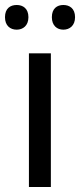

<svg xmlns="http://www.w3.org/2000/svg" viewBox="-31 -750 321 770"><path d="M-11 -681C-11 -647 10 -631 36 -631C61 -631 83 -647 83 -681C83 -716 61 -730 36 -730C10 -730 -11 -716 -11 -681ZM177 -681C177 -647 198 -631 223 -631C248 -631 270 -647 270 -681C270 -716 248 -730 223 -730C198 -730 177 -716 177 -681ZM173 0V-536H85V0Z"/></svg>

Font: Noto Sans Runic
Style: Regular
Weight: 400
Designer: Monotype Design Team
Foundry: Monotype Imaging Inc.
Version: Version 2.002